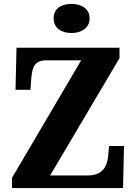

<svg xmlns="http://www.w3.org/2000/svg" viewBox="-20 -957 693 977"><path d="M344 -789C393 -789 436 -814 436 -863C436 -914 393 -937 344 -937C292 -937 253 -914 253 -863C253 -814 292 -789 344 -789ZM41 0H606L611 -214H535L531 -168C526 -117 509 -64 424 -64H235L588 -661V-714H64L59 -500H135L139 -557C144 -614 155 -650 216 -650H393L41 -52Z"/></svg>

Font: Noto Serif Georgian SemiCondensed ExtraBold
Style: Regular
Weight: 800
Width: 4
Designer: Monotype Design Team, Akaki Razmadze
Foundry: Google LLC
Version: Version 2.003